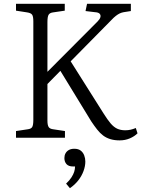

<svg xmlns="http://www.w3.org/2000/svg" viewBox="-20 -723 752 1008"><path d="M608 14Q581 14 559.5 7.5Q538 1 521.5 -11.5Q505 -24 490 -43Q475 -62 459 -86L297 -351L229 -282V-90Q229 -66 235.5 -56Q242 -46 261 -44L321 -35V0H64V-35L124 -44Q143 -46 149 -56Q155 -66 155 -94V-611Q155 -637 148.5 -646Q142 -655 122 -658L64 -667V-703H320V-667L259 -658Q242 -656 235.5 -646Q229 -636 229 -607V-346L492 -610Q504 -622 507 -632.5Q510 -643 503.5 -650.5Q497 -658 479 -659L429 -665L437 -703H667V-665L629 -659Q618 -657 608.5 -652.5Q599 -648 588 -639.5Q577 -631 563 -616L351 -401L524 -127Q544 -95 560.5 -75.5Q577 -56 595 -47.5Q613 -39 638 -39Q652 -39 665.5 -42Q679 -45 693 -51L702 -23Q686 -7 661.5 3.5Q637 14 608 14ZM347 265 327 241Q345 224 355 208.5Q365 193 369.5 179Q374 165 374 151H364Q340 151 329 138.5Q318 126 318 107Q318 93 324 82Q330 71 341.5 64.5Q353 58 370 58Q391 58 403.5 67.5Q416 77 422 92.5Q428 108 428 125Q428 149 418.5 175Q409 201 391 224Q373 247 347 265Z"/></svg>

Font: Literata 18pt Light
Style: Regular
Weight: 300
Designer: Latin by Veronika Burian and Jose Scaglione. Greek by Irene Vlachou. Cyrillic by Vera Evstafieva.
Foundry: TypeTogether
Version: Version 3.103;gftools[0.9.29]